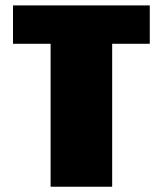

<svg xmlns="http://www.w3.org/2000/svg" viewBox="-20 -708 617 728"><path d="M171.9 -542H29.3V-687.5H547.9V-542H405.3V0H171.9Z"/></svg>

Font: Paytone One
Style: Regular
Weight: 400
Designer: vernon adams
Foundry: vernon adams
Version: 1.000